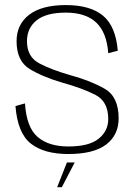

<svg xmlns="http://www.w3.org/2000/svg" viewBox="-20 -618 556 776"><path d="M256 4.5Q359 4.5 409.2 -34Q459.5 -72.5 459.5 -139.5Q459.5 -227 403.2 -259.2Q347 -291.5 265 -314Q189 -335.5 139 -361.8Q89 -388 89 -451.5Q89 -504.5 128 -535.8Q167 -567 246 -567Q326.5 -567 369 -526.8Q411.5 -486.5 417.5 -403L456 -413Q448 -511.5 396.5 -554.5Q345 -597.5 246 -597.5Q149 -597.5 98 -558.5Q47 -519.5 47 -451.5Q47 -371.5 99.8 -339.2Q152.5 -307 233.5 -283.5Q311.5 -262 364.5 -235.2Q417.5 -208.5 417.5 -137Q417.5 -88.5 378.5 -57.2Q339.5 -26 256.5 -26Q176.5 -26 131.8 -64.8Q87 -103.5 81 -200L42.5 -189.5Q51 -79.5 104.8 -37.5Q158.5 4.5 256 4.5ZM211 138.5H230L282 38.5H250.5Z"/></svg>

Font: Anybody UltraCondensed Thin ExtraLight
Style: Regular
Weight: 250
Version: Version 1.111